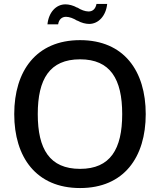

<svg xmlns="http://www.w3.org/2000/svg" viewBox="-20 -938 808 971"><path d="M385 -638C538 -638 598 -538 598 -361C598 -184 538 -84 385 -84C231 -84 171 -184 171 -361C171 -538 231 -638 385 -638ZM717 -361C717 -579 607 -735 385 -735C163 -735 52 -579 52 -361C52 -143 163 13 385 13C607 13 717 -143 717 -361ZM274 -815C278 -841 294 -853 314 -853C331 -853 352 -845 371 -833V-899C350 -911 328 -916 311 -916C263 -916 226 -875 220 -815ZM468 -918C463 -892 448 -880 428 -880C411 -880 389 -888 371 -900V-834C392 -822 414 -817 431 -817C478 -817 516 -858 522 -918Z"/></svg>

Font: Perun Medium
Style: Regular
Weight: 500
Foundry: Copyright (c) Stefan Peev, Context Ltd, 2016
Version: Version 1.089